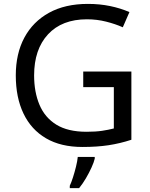

<svg xmlns="http://www.w3.org/2000/svg" viewBox="-20 -744 768 985"><path d="M407 -377H654V-27Q596 -8 537 1Q478 10 403 10Q292 10 216 -34.5Q140 -79 100.5 -161.5Q61 -244 61 -357Q61 -469 105 -551Q149 -633 231.5 -678.5Q314 -724 431 -724Q491 -724 544.5 -713Q598 -702 644 -682L610 -604Q572 -621 524.5 -633Q477 -645 426 -645Q298 -645 226.5 -568Q155 -491 155 -357Q155 -272 182.5 -206.5Q210 -141 269 -104.5Q328 -68 424 -68Q471 -68 504 -73Q537 -78 564 -85V-297H407ZM466 70Q462 88 449.5 115.5Q437 143 420.5 171Q404 199 386 221H338V209Q346 192 354.5 165.5Q363 139 370 110.5Q377 82 379 61H466Z"/></svg>

Font: Noto Sans Warang Citi
Style: Regular
Weight: 400
Designer: Mangu Purty
Foundry: Mangu Purty
Version: Version 3.002; ttfautohint (v1.8.4.7-5d5b)